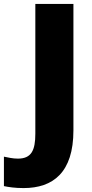

<svg xmlns="http://www.w3.org/2000/svg" viewBox="-99 -734 471 978"><path d="M21 224C171 224 275 145 275 -70V-714H81V-53C81 32 61 74 -8 74C-35 74 -58 68 -79 64V214C-55 219 -23 224 21 224Z"/></svg>

Font: Noto Sans Lao UI Blk
Style: Regular
Weight: 900
Designer: Monotype Design Team
Foundry: Monotype Imaging Inc.
Version: Version 2.000